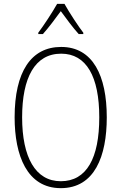

<svg xmlns="http://www.w3.org/2000/svg" viewBox="-20 -968 631 998"><path d="M315 -948H277C253 -905 207 -835 179 -798V-791H203C232 -823 269 -873 296 -910C324 -872 359 -824 389 -791H413V-798C390 -827 340 -903 315 -948ZM535 -358C535 -574 463 -724 298 -724C141 -724 56 -594 56 -358C56 -161 120 10 296 10C472 10 535 -156 535 -358ZM95 -358C95 -564 161 -689 298 -689C429 -689 496 -570 496 -358C496 -147 431 -26 296 -26C164 -26 95 -151 95 -358Z"/></svg>

Font: Noto Sans Sinhala UI Condensed ExtraLight
Style: Regular
Weight: 200
Width: 3
Designer: Jelle Bosma - Monotype Design Team
Foundry: Monotype Imaging Inc.
Version: Version 2.006